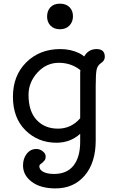

<svg xmlns="http://www.w3.org/2000/svg" viewBox="-20 -774 623 1051"><path d="M418.9 -126.5V-376Q418.9 -383.3 419.9 -390.1Q369.6 -430.2 301.8 -430.2Q233.9 -430.2 185.1 -377Q136.2 -323.7 136.2 -254.4Q136.2 -164.6 180.7 -117.2Q225.1 -69.8 297.4 -69.8Q369.6 -69.8 418.9 -126.5ZM440.9 -464.8Q463.9 -505.4 508.8 -505.4Q553.7 -505.4 553.7 -462.9Q553.7 -442.4 533.9 -429.4Q514.2 -416.5 509 -393.3Q503.9 -370.1 503.9 -304.7V-4.4Q503.9 116.2 443.8 186.8Q383.8 257.3 283.7 257.3Q201.7 257.3 153.8 221.2Q106 185.1 106 131.8Q106 93.8 126.5 67.6Q147 41.5 179.2 41.5Q198.2 41.5 214.1 54.2Q230 66.9 230 81.5Q230 96.2 225.1 102.5Q220.2 108.9 214.6 114.3Q209 119.6 202.1 124.3Q195.3 128.9 195.3 136.7Q195.3 154.8 216.6 166.5Q237.8 178.2 276.4 178.2Q346.2 178.2 382.6 132.1Q418.9 85.9 418.9 2V-41.5Q364.7 7.3 289.1 7.3Q188.5 7.3 119.6 -60.5Q50.8 -128.4 50.8 -244.4Q50.8 -360.4 124 -432.9Q197.3 -505.4 310.1 -505.4Q367.7 -505.4 414.1 -482.4Q429.2 -475.1 440.9 -464.8ZM308.3 -613.8Q276.4 -613.8 257.1 -633.1Q237.8 -652.3 237.8 -683.6Q237.8 -714.8 256.1 -734.4Q274.4 -753.9 307.9 -753.9Q341.3 -753.9 360.4 -734.9Q379.4 -715.8 379.4 -685.1Q379.4 -654.3 359.9 -634Q340.3 -613.8 308.3 -613.8Z"/></svg>

Font: Oldenburg
Style: Regular
Weight: 400
Designer: Nicole Fally
Foundry: Nicole Fally
Version: Version 1.001